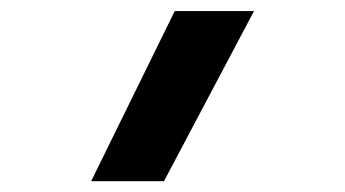

<svg xmlns="http://www.w3.org/2000/svg" viewBox="-20 -932 640 356"><path d="M284 -596H149L304 -911.5H451Z"/></svg>

Font: Spline Sans Mono
Style: Bold Italic
Weight: 700
Italic angle: -4°
Monospace: yes
Version: Version 1.004